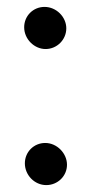

<svg xmlns="http://www.w3.org/2000/svg" viewBox="-20 -523 263 556"><path d="M52 -50C52 -16 80 13 114 13C147 13 174 -13 174 -46C174 -79 145 -109 111 -109C78 -109 52 -83 52 -50ZM50 -444C50 -410 79 -381 112 -381C145 -381 172 -408 172 -441C172 -474 143 -503 109 -503C76 -503 50 -477 50 -444Z"/></svg>

Font: Electronic
Style: Nord
Weight: 900
Version: Version 1.011